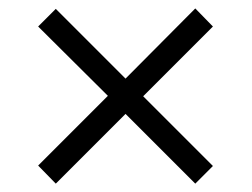

<svg xmlns="http://www.w3.org/2000/svg" viewBox="-20 -587 599 457"><path d="M70.8 -192.9 236.8 -358.9 70.8 -523.9 112.8 -565.9 278.8 -399.9 444.8 -566.9 486.8 -523.9 320.8 -357.9 486.8 -191.9 444.8 -149.9 278.8 -315.9 112.8 -149.9Z"/></svg>

Font: Noto Serif Telugu
Style: Regular
Weight: 400
Designer: Indian Type Foundry
Foundry: Monotype Imaging Inc.
Version: Version 1.01